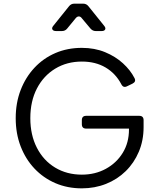

<svg xmlns="http://www.w3.org/2000/svg" viewBox="-20 -1019 861 1051"><path d="M428 12Q349 12 283 -16.5Q217 -45 168.5 -96.5Q120 -148 93 -218Q66 -288 66 -372Q66 -456 93 -526Q120 -596 168.5 -648Q217 -700 283 -728.5Q349 -757 428 -757Q498 -757 555 -733.5Q612 -710 653 -672.5Q694 -635 716 -592Q727 -572 705 -561L676 -547Q655 -536 644 -558Q613 -617 558 -649.5Q503 -682 428 -682Q346 -682 282 -643Q218 -604 182 -534.5Q146 -465 146 -372Q146 -280 182 -210Q218 -140 282 -101.5Q346 -63 428 -63Q501 -63 559.5 -95Q618 -127 652 -182.5Q686 -238 686 -310V-315H452Q428 -315 428 -339V-361Q428 -385 452 -385H742Q766 -385 766 -361V-323Q766 -250 740 -188.5Q714 -127 668 -82Q622 -37 560.5 -12.5Q499 12 428 12ZM287 -849Q272 -849 267 -857.5Q262 -866 272 -878L358 -985Q369 -999 387 -999H435Q453 -999 464 -985L550 -878Q560 -866 555.5 -857.5Q551 -849 536 -849H504Q487 -849 475 -863L428 -919Q421 -929 411.5 -929Q402 -929 394 -919L348 -863Q337 -849 319 -849Z"/></svg>

Font: Pitagon Sans Text
Style: Regular
Weight: 400
Designer: Travis Tran
Foundry: Pitagon
Version: Version 1.001; ttfautohint (v1.8.4.7-5d5b);gftools[0.9.26]